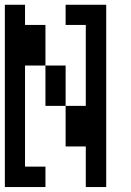

<svg xmlns="http://www.w3.org/2000/svg" viewBox="-20 -712 540 790"><path d="M0 57.6V-692.4H83V-609.4H167V-442.4H250V-276.4H333V-609.4H250V-692.4H417V57.6H333V-109.4H250V-276.4H167V-442.4H83V-26.4H167V57.6Z"/></svg>

Font: KH Dot kagurazaka 12
Style: Regular
Weight: 400
Designer: Original version for X68000 by Keitarou Hiraki (http://hp.vector.co.jp/authors/VA000874/) / TrueType conversion by Homem
Version: Version 1.00.20150527